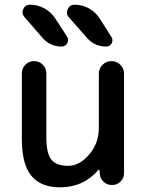

<svg xmlns="http://www.w3.org/2000/svg" viewBox="-20 -803 611 811"><path d="M294.9 -783.2Q327.1 -783.2 355.5 -767.6Q383.8 -752 401.4 -724.6L450.2 -647.5Q459 -633.8 451.7 -620.1Q444.3 -606.4 427.7 -606.4Q379.9 -606.4 347.7 -642.6L270.5 -730.5Q262.7 -739.3 262.7 -750Q262.7 -756.8 266.6 -764.6Q274.4 -783.2 294.9 -783.2ZM106.4 -783.2Q138.7 -783.2 167.5 -767.6Q196.3 -752 213.9 -724.6L263.7 -647.5Q271.5 -634.8 264.2 -620.6Q256.8 -606.4 240.2 -606.4Q191.4 -606.4 159.2 -643.6L83 -731.4Q75.2 -740.2 75.2 -750Q75.2 -756.8 78.1 -764.6Q86.9 -783.2 106.4 -783.2ZM400.4 -84Q400.4 -85.9 398.9 -86.4Q397.5 -86.9 395.5 -85Q332 -11.7 233.4 -11.7Q152.3 -11.7 112.3 -60.5Q72.3 -109.4 72.3 -213.9V-493.2Q72.3 -514.6 87.4 -529.8Q102.5 -544.9 124 -544.9Q145.5 -544.9 160.6 -529.8Q175.8 -514.6 175.8 -493.2V-223.6Q175.8 -154.3 197.3 -128.4Q218.8 -102.5 267.6 -102.5Q315.4 -102.5 356.4 -149.9Q397.5 -197.3 397.5 -263.7V-492.2Q397.5 -513.7 413.1 -529.3Q428.7 -544.9 450.7 -544.9Q472.7 -544.9 488.3 -529.3Q503.9 -513.7 503.9 -492.2V-72.3Q503.9 -50.8 489.3 -36.1Q474.6 -21.5 453.1 -21.5Q431.6 -21.5 416.5 -36.1Q401.4 -50.8 401.4 -72.3Z"/></svg>

Font: Gen Jyuu GothicX Medium
Style: Regular
Weight: 500
Designer: Ryoko NISHIZUKA (kana &amp; ideographs); Paul D. Hunt (Latin, Greek &amp; Cyrillic); Wenlong ZHANG (bopomofo); Sandoll C
Version: Version 1.058.20140828